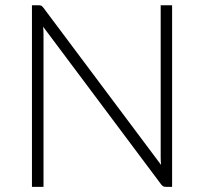

<svg xmlns="http://www.w3.org/2000/svg" viewBox="-20 -728 795 748"><path d="M650.5 -707.5V0H626.5Q620 0 615.8 -2.2Q611.5 -4.5 607.5 -10L148 -624Q149.5 -609 149.5 -595.5V0H104.5V-707.5H130Q137 -707.5 140.8 -705.8Q144.5 -704 149 -698L607.5 -85.5Q606 -100.5 606 -114V-707.5Z"/></svg>

Font: Lato 2
Style: Regular
Weight: 300
Designer: Lukasz Dziedzic with Adam Twardoch and Botio Nikoltchev
Foundry: tyPoland Lukasz Dziedzic
Version: Version 2.015; 2015-08-06; http://www.latofonts.com/